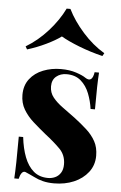

<svg xmlns="http://www.w3.org/2000/svg" viewBox="-57 -860 576 914"><g transform="rotate(5 231.0 -403.0)"><path d="M222 -531Q264 -531 295.5 -520.5Q327 -510 341 -500Q375 -477 383 -530H404Q402 -502 401 -461.5Q400 -421 400 -354H379Q374 -391 360 -427Q346 -463 319.5 -486Q293 -509 251 -509Q222 -509 202 -492.5Q182 -476 182 -445Q182 -415 200 -392.5Q218 -370 246.5 -349.5Q275 -329 306 -306Q339 -281 366 -256.5Q393 -232 409 -203Q425 -174 425 -134Q425 -89 399 -55.5Q373 -22 330.5 -4Q288 14 236 14Q206 14 182.5 8Q159 2 142 -7Q129 -13 117.5 -18.5Q106 -24 96 -28Q86 -31 78.5 -21Q71 -11 67 7H46Q48 -25 49 -71Q50 -117 50 -193H71Q77 -139 93 -97.5Q109 -56 136.5 -32.5Q164 -9 206 -9Q223 -9 239 -16Q255 -23 265.5 -39Q276 -55 276 -80Q276 -124 247.5 -153Q219 -182 175 -216Q143 -242 114.5 -267.5Q86 -293 68 -323.5Q50 -354 50 -393Q50 -438 74 -469Q98 -500 137.5 -515.5Q177 -531 222 -531ZM242 -820Q269 -765 316.5 -711.5Q364 -658 421 -624L413 -610Q355 -624 301 -645Q247 -666 213 -686Q186 -666 142.5 -645Q99 -624 53 -610L45 -624Q102 -658 149.5 -711Q197 -764 224 -820Z"/></g></svg>

Font: Playfair Display
Style: Bold
Weight: 700
Designer: Claus Eggers Sørensen
Foundry: Claus Eggers Sørensen
Version: Version 1.203